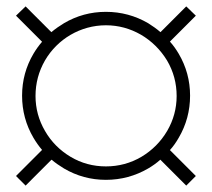

<svg xmlns="http://www.w3.org/2000/svg" viewBox="-20 -660 662 600"><path d="M311 -98C358.5 -98 402.5 -110 443 -133.5C456.5 -141.5 469.5 -150.5 481 -161L562 -80L592 -110L511 -191C521.5 -202.5 530.5 -215.5 538.5 -229.5C562 -269.5 574 -313.5 574 -361C574 -408.5 562 -452 538.5 -492C530.5 -505.5 521.5 -518.5 511 -530L592 -611L562 -640L481.5 -559.5C469.5 -570 456.5 -579 443 -587.5C402.5 -611 358.5 -623 311 -623C263.5 -623 220 -611 180 -587.5C166 -579 153 -570 140.5 -559.5L60 -640L30 -611L111.5 -529.5C101.5 -518 92.5 -505.5 84.5 -492C61 -452 49 -408.5 49 -361C49 -313.5 61 -269.5 84.5 -229.5C92.5 -216 101.5 -203 111.5 -191.5L30 -110L60 -80L141 -161C153 -151 166 -142 180 -133.5C220 -110 263.5 -98 311 -98ZM311 -140C271 -140 234 -150 200.5 -170C167 -190 140 -217 120.5 -251C101 -284.5 91 -321 91 -360C91 -400 101 -437 120.5 -471C159.5 -538 231.5 -581 311 -581C350 -581 386.5 -571 420.5 -551.5C454.5 -531.5 481.5 -504.5 502 -471C522 -437 532 -400 532 -360C532 -321 522 -284.5 502.5 -251C482.5 -217 455.5 -190 422 -170C388 -150 351 -140 311 -140Z"/></svg>

Font: Vela Sans ExtLt
Style: Regular
Weight: 200
Designer: Principal design: Mikhail Sharanda - project Manrope.
Design modification: Ravid Balaliev
Foundry: Mikhail Sharanda
Version: Version 1.001